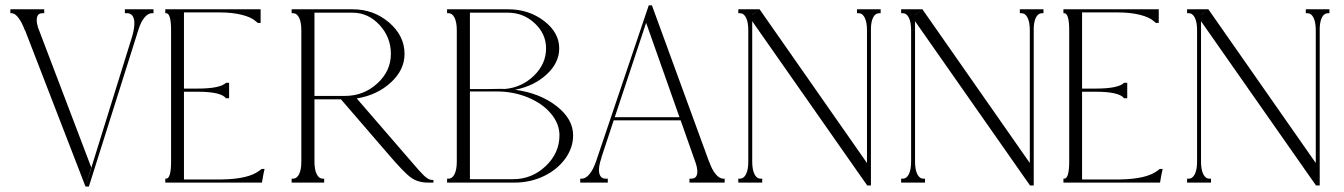

<svg xmlns="http://www.w3.org/2000/svg" viewBox="-20 -679 4998 714"><path d="M550.8 -644.5V-629.9H544.9Q530.3 -629.9 516.6 -613Q502.9 -596.2 494.1 -566.4L310.5 14.6H297.9L472.2 -545.9Q479.5 -572.3 479.7 -591.1Q480 -609.9 472.9 -619.9Q465.8 -629.9 452.1 -629.9H444.3V-644.5H502.9H510.7H518.6ZM144.5 -644.5V-629.9H137.7Q122.1 -629.9 117.9 -615.7Q113.8 -601.6 121.6 -576.2L319.3 -56.6L297.9 14.6L73.2 -566.4H72.3Q61.5 -596.2 48.3 -613Q35.2 -629.9 23.4 -629.9H18.6V-644.5H43H69.3H95.7Z M820.3 -371.1H832V-349.6V-343.8V-337.9V-313.5H820.3Q802.2 -337.9 714.8 -337.9H664.1V-11.7H805.7Q904.8 -13.2 945.3 -44.9L953.1 -50.8H963.9Q959 -30.3 955.1 -5.9Q955.1 -4.9 954.6 -2.9Q954.1 -1 954.1 0H952.1H876H664.1H640.6H616.2H594.7V-14.6H597.7Q616.2 -14.6 616.2 -78.1V-566.4Q616.2 -629.9 597.7 -629.9H594.7V-644.5H616.2H640.6H664.1H871.1H942.4H949.2V-638.7V-593.8H938.5L931.6 -599.6Q914.6 -615.2 878.9 -624Q843.3 -632.8 797.9 -632.8H664.1V-349.6H714.8Q798.8 -349.6 820.3 -371.1Z M1064.5 -629.9V-644.5H1100.6H1125H1149.4H1291Q1369.6 -644.5 1427 -595.2Q1484.4 -545.9 1484.4 -478.5Q1484.4 -418.9 1433.3 -372.1Q1382.3 -325.2 1306.6 -313L1496.1 -93.8Q1542 -39.6 1558.1 -24.7Q1574.2 -9.8 1586.9 -9.8H1591.8V0H1571.3Q1534.7 0 1509 -18.1Q1483.4 -36.1 1425.8 -103.5L1248 -309.6H1149.4V-78.1Q1149.4 -48.3 1157.7 -31.5Q1166 -14.6 1180.7 -14.6H1185.5V0H1149.4H1125H1100.6H1064.5V-14.6H1069.3Q1084 -14.6 1092.3 -31.5Q1100.6 -48.3 1100.6 -78.1V-566.4Q1100.6 -596.2 1092.3 -613Q1084 -629.9 1069.3 -629.9ZM1262.7 -322.3Q1332.5 -322.3 1383.1 -368.7Q1433.6 -415 1433.6 -478.5Q1433.6 -540.5 1391.4 -586.2Q1349.1 -631.8 1291 -631.8H1149.4V-322.3H1237.3Z M1642.6 -629.9V-644.5H1678.7H1703.1H1727.5H1869.1Q1946.3 -644.5 2002.9 -601.3Q2059.6 -558.1 2059.6 -499Q2059.6 -445.3 2012.7 -402.1Q1965.8 -358.9 1895.5 -345.2Q1986.8 -333 2049.1 -284.9Q2111.3 -236.8 2111.3 -175.8Q2111.3 -129.4 2081.8 -88.6Q2052.2 -47.9 2002 -23.9Q1951.7 0 1893.6 0H1727.5H1703.1H1678.7H1642.6V-14.6H1647.5Q1662.1 -14.6 1670.4 -31.5Q1678.7 -48.3 1678.7 -78.1V-566.4Q1678.7 -596.2 1670.4 -613Q1662.1 -629.9 1647.5 -629.9ZM1856.9 -348.1Q1920.4 -353.5 1965.6 -397.5Q2010.7 -441.4 2010.7 -499Q2010.7 -553.2 1968.5 -592.5Q1926.3 -631.8 1869.1 -631.8H1727.5V-347.7H1785.2L1842.8 -348.6Q1845.2 -348.6 1849.9 -348.4Q1854.5 -348.1 1856.9 -348.1ZM1727.5 -338.9V-12.7H1888.7Q1958 -12.7 2009.3 -61.3Q2060.5 -109.9 2060.5 -175.8Q2060.5 -218.8 2028.8 -256.6Q1997.1 -294.4 1943.1 -316.7Q1889.2 -338.9 1827.1 -338.9Z M2674.8 -14.6V0H2645.5H2619.1H2592.8H2543.9V-14.6H2550.8Q2567.4 -14.6 2571.8 -29.3Q2576.2 -43.9 2567.9 -70.3L2511.2 -231.4H2262.2L2216.3 -92.8H2216.8Q2204.1 -56.2 2208.5 -35.4Q2212.9 -14.6 2232.4 -14.6H2240.2V0H2185.5H2177.7H2169.9H2137.7V-14.6H2143.6Q2158.2 -14.6 2172.1 -31.5Q2186 -48.3 2196.3 -78.1L2392.6 -659.2H2404.3L2616.7 -78.1H2617.2Q2627.4 -48.3 2641.4 -31.5Q2655.3 -14.6 2669.9 -14.6ZM2506.8 -243.2 2382.8 -594.2 2266.1 -243.2Z M3254.9 -644.5V-629.9H3250Q3235.8 -629.9 3227.8 -615.5Q3219.7 -601.1 3218.8 -575.2V-566.4V-40V10.7H3205.1L3181.6 -22.5L2777.3 -600.1V-78.1Q2777.3 -48.3 2785.6 -31.5Q2793.9 -14.6 2808.6 -14.6H2814.5V0H2777.3H2769.5H2762.7H2725.6V-14.6H2731.4Q2746.1 -14.6 2754.4 -31.5Q2762.7 -48.3 2762.7 -78.1V-566.4Q2762.7 -596.2 2754.4 -613Q2746.1 -629.9 2731.4 -629.9H2725.6V-644.5H2762.7H2769.5H2777.3H2804.7L2777.3 -624V-623.5L2804.7 -644.5L3204.1 -72.8V-566.4Q3204.1 -596.2 3195.8 -613Q3187.5 -629.9 3172.9 -629.9H3167V-644.5H3204.1H3210.9H3218.8Z M3860.4 -644.5V-629.9H3855.5Q3841.3 -629.9 3833.3 -615.5Q3825.2 -601.1 3824.2 -575.2V-566.4V-40V10.7H3810.5L3787.1 -22.5L3382.8 -600.1V-78.1Q3382.8 -48.3 3391.1 -31.5Q3399.4 -14.6 3414.1 -14.6H3419.9V0H3382.8H3375H3368.2H3331.1V-14.6H3336.9Q3351.6 -14.6 3359.9 -31.5Q3368.2 -48.3 3368.2 -78.1V-566.4Q3368.2 -596.2 3359.9 -613Q3351.6 -629.9 3336.9 -629.9H3331.1V-644.5H3368.2H3375H3382.8H3410.2L3382.8 -624V-623.5L3410.2 -644.5L3809.6 -72.8V-566.4Q3809.6 -596.2 3801.3 -613Q3793 -629.9 3778.3 -629.9H3772.5V-644.5H3809.6H3816.4H3824.2Z M4160.2 -371.1H4171.9V-349.6V-343.8V-337.9V-313.5H4160.2Q4142.1 -337.9 4054.7 -337.9H4003.9V-11.7H4145.5Q4244.6 -13.2 4285.2 -44.9L4293 -50.8H4303.7Q4298.8 -30.3 4294.9 -5.9Q4294.9 -4.9 4294.4 -2.9Q4293.9 -1 4293.9 0H4292H4215.8H4003.9H3980.5H3956.1H3934.6V-14.6H3937.5Q3956.1 -14.6 3956.1 -78.1V-566.4Q3956.1 -629.9 3937.5 -629.9H3934.6V-644.5H3956.1H3980.5H4003.9H4210.9H4282.2H4289.1V-638.7V-593.8H4278.3L4271.5 -599.6Q4254.4 -615.2 4218.8 -624Q4183.1 -632.8 4137.7 -632.8H4003.9V-349.6H4054.7Q4138.7 -349.6 4160.2 -371.1Z M4923.8 -644.5V-629.9H4918.9Q4904.8 -629.9 4896.7 -615.5Q4888.7 -601.1 4887.7 -575.2V-566.4V-40V10.7H4874L4850.6 -22.5L4446.3 -600.1V-78.1Q4446.3 -48.3 4454.6 -31.5Q4462.9 -14.6 4477.5 -14.6H4483.4V0H4446.3H4438.5H4431.6H4394.5V-14.6H4400.4Q4415 -14.6 4423.3 -31.5Q4431.6 -48.3 4431.6 -78.1V-566.4Q4431.6 -596.2 4423.3 -613Q4415 -629.9 4400.4 -629.9H4394.5V-644.5H4431.6H4438.5H4446.3H4473.6L4446.3 -624V-623.5L4473.6 -644.5L4873 -72.8V-566.4Q4873 -596.2 4864.7 -613Q4856.4 -629.9 4841.8 -629.9H4835.9V-644.5H4873H4879.9H4887.7Z"/></svg>

Font: Elaris
Style: Regular
Weight: 500
Version: Version 1.0